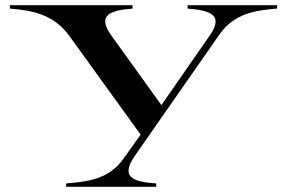

<svg xmlns="http://www.w3.org/2000/svg" viewBox="-20 -520 1107 740"><path d="M235 187V200H582V187C500 181 441 167 498 83L825 -386C883 -470 967 -480 1048 -487V-500H703V-487C786 -480 845 -465 789 -384L602 -115L410 -382C350 -465 409 -480 491 -487V-500H18V-487C102 -480 186 -466 247 -382L522 -1L457 90C399 173 315 180 235 187Z"/></svg>

Font: Sprat Extended Medium
Style: Regular
Weight: 500
Width: 9
Designer: Ethan Nakache
Foundry: Collletttivo
Version: Version 2.000;Glyphs 3.2 (3217)